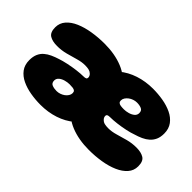

<svg xmlns="http://www.w3.org/2000/svg" viewBox="-75 -838 1163 1163"><g transform="rotate(45 506.5 -256.0)"><path d="M319 -517.5Q407.5 -517.5 474.5 -490.2Q541.5 -463 579.2 -407.2Q617 -351.5 617 -266.5Q617 -196.5 592.8 -143.2Q568.5 -90 525.5 -53.8Q482.5 -17.5 426.2 1Q370 19.5 306 19.5Q262.5 19.5 220 12.2Q177.5 5 142.8 -11.5Q108 -28 87.2 -55.8Q66.5 -83.5 66.5 -124.5Q66.5 -155 76 -176.8Q85.5 -198.5 102.5 -213.2Q119.5 -228 142 -238.2Q164.5 -248.5 190.5 -256.5Q212.5 -264 244.8 -271Q277 -278 310.2 -282.2Q343.5 -286.5 366.5 -286.5Q382.5 -286.5 388.5 -290Q394.5 -293.5 394.5 -302Q394.5 -309 391.2 -315.5Q388 -322 382 -327Q373 -335.5 359.5 -338.5Q346 -341.5 328 -341.5Q299.5 -341.5 267 -332Q234.5 -322.5 198.8 -313Q163 -303.5 125 -303.5Q85 -303.5 61 -318.2Q37 -333 37 -376Q37 -412.5 60.5 -439.5Q84 -466.5 124 -483.8Q164 -501 214.5 -509.2Q265 -517.5 319 -517.5ZM343.5 -193.5Q326 -193.5 306.8 -188.2Q287.5 -183 274 -171.8Q260.5 -160.5 260.5 -143.5Q260.5 -122 277.2 -115.2Q294 -108.5 315.5 -108.5Q329.5 -108.5 343.5 -113.2Q357.5 -118 368.8 -126.2Q380 -134.5 387 -145.5Q394 -156.5 394 -168.5Q394 -180 388 -185.2Q382 -190.5 370.8 -192Q359.5 -193.5 343.5 -193.5ZM706.5 5.5Q618.5 5.5 551.2 -21.8Q484 -49 446.2 -105Q408.5 -161 408.5 -246Q408.5 -316 433 -369.2Q457.5 -422.5 500.2 -458.8Q543 -495 599.5 -513.5Q656 -532 719.5 -532Q763 -532 805.5 -524.8Q848 -517.5 882.8 -501Q917.5 -484.5 938.5 -456.5Q959.5 -428.5 959.5 -387.5Q959.5 -357 949.8 -335.5Q940 -314 923 -299Q906 -284 883.5 -273.8Q861 -263.5 835 -256Q813.5 -248 781 -241Q748.5 -234 715.5 -230Q682.5 -226 659 -226Q643.5 -226 637.2 -222.5Q631 -219 631 -210Q631 -203.5 634.2 -197Q637.5 -190.5 643.5 -185.5Q652.5 -176.5 666 -173.5Q679.5 -170.5 697.5 -170.5Q726 -170.5 758.8 -180.2Q791.5 -190 827 -199.5Q862.5 -209 900.5 -209Q940.5 -209 964.5 -194.2Q988.5 -179.5 988.5 -136Q988.5 -99.5 965 -72.8Q941.5 -46 901.5 -28.5Q861.5 -11 811 -2.8Q760.5 5.5 706.5 5.5ZM682.5 -318.5Q699.5 -318.5 718.8 -323.8Q738 -329 751.5 -340.2Q765 -351.5 765 -368.5Q765 -390 748.5 -397Q732 -404 710 -404Q696 -404 682 -399.2Q668 -394.5 656.8 -386Q645.5 -377.5 638.5 -366.8Q631.5 -356 631.5 -343.5Q631.5 -333 637.5 -327.5Q643.5 -322 655 -320.2Q666.5 -318.5 682.5 -318.5Z"/></g></svg>

Font: Gluten ExtraBold
Style: Regular
Weight: 800
Designer: Tyler Finck
Foundry: Etcetera Type Company
Version: Version 1.300